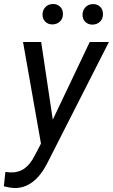

<svg xmlns="http://www.w3.org/2000/svg" viewBox="-64 -742 575 977"><path d="M204.6 -133.3 392.6 -528.3H490.2L176.8 87.9Q111.3 216.3 8.8 214.8Q-9.3 214.4 -44.4 206.1L-36.6 132.8L-13.7 135.3Q28.3 137.2 58.8 116.5Q89.4 95.7 112.8 49.3L144.5 -11.2L53.2 -528.3H145.5ZM152.3 -668.5Q152.8 -690.9 167 -705.8Q181.2 -720.7 204.6 -721.7Q227.1 -722.2 241.9 -707.8Q256.8 -693.4 256.3 -670.4Q256.3 -647.9 241.7 -633.3Q227.1 -618.7 204.1 -617.7Q181.2 -617.2 166.7 -631.3Q152.3 -645.5 152.3 -668.5ZM356 -667.5Q356.4 -689.9 370.6 -705.1Q384.8 -720.2 407.7 -721.2Q431.2 -721.7 445.8 -707.3Q460.4 -692.9 460 -669.4Q460 -646.5 445.3 -632.1Q430.7 -617.7 407.7 -616.7Q385.3 -616.2 370.4 -630.4Q355.5 -644.5 356 -667.5Z"/></svg>

Font: TypoPRO Roboto
Style: Italic
Weight: 400
Italic angle: -12°
Designer: Google
Version: Version 2.136; 2016